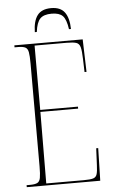

<svg xmlns="http://www.w3.org/2000/svg" viewBox="-59 -924 568 963"><g transform="rotate(-5 224.5 -442.0)"><path d="M36 0V-10H53Q78 -10 90 -16Q102 -22 105.5 -40.5Q109 -59 109 -98V-616Q109 -655 105.5 -673.5Q102 -692 90 -698Q78 -704 53 -704H36V-714H380L385 -550H375L373 -615Q372 -656 367 -675Q362 -694 346.5 -699Q331 -704 297 -704H137V-380H327V-370H137L135 -10H324Q357 -10 371.5 -14.5Q386 -19 390.5 -34Q395 -49 396 -79L400 -164H410L406 0ZM144 -771Q145 -827 166.5 -855.5Q188 -884 236 -884Q283 -884 304 -855Q325 -826 326 -771H316Q309 -821 291.5 -838.5Q274 -856 236 -856Q196 -856 178 -837.5Q160 -819 154 -771Z"/></g></svg>

Font: Noto Serif Display ExtraCondensed Thin
Style: Regular
Weight: 100
Width: 2
Designer: Monotype Design Team
Foundry: Monotype Imaging Inc.
Version: Version 2.009